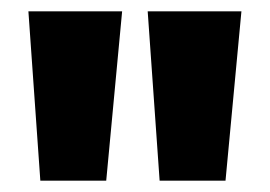

<svg xmlns="http://www.w3.org/2000/svg" viewBox="-20 -769 475 338"><path d="M261 -451 240 -749H405L377 -451ZM51 -451 30 -749H195L167 -451Z"/></svg>

Font: Paytone One
Style: Regular
Weight: 400
Designer: Vernon Adams
Foundry: Vernon Adams
Version: Version 1.002; ttfautohint (v1.8.4.7-5d5b);gftools[0.9.23]